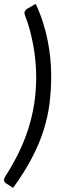

<svg xmlns="http://www.w3.org/2000/svg" viewBox="-38 -794 316 960"><path d="M143 -408.5Q143 -445 139.5 -485Q136 -525 128.8 -565Q121.5 -605 111.2 -643.5Q101 -682 87.5 -715.5Q82 -730 86.5 -738Q91 -746 99 -751L140.5 -774.5Q161 -731 175.8 -685.5Q190.5 -640 199.8 -594Q209 -548 213.5 -503Q218 -458 218 -416Q218 -346 210 -279.8Q202 -213.5 181 -146Q160 -78.5 123 -7Q86 64.5 27.5 145.5L-8 122.5Q-11.5 120 -14 117Q-16.5 114 -17.5 109.8Q-18.5 105.5 -17 99.8Q-15.5 94 -10.5 86.5Q26 29.5 54.5 -28.5Q83 -86.5 102.8 -147.8Q122.5 -209 132.8 -273.8Q143 -338.5 143 -408.5Z"/></svg>

Font: Lato
Style: Italic
Weight: 400
Italic angle: -7°
Designer: Lukasz Dziedzic
Foundry: tyPoland Lukasz Dziedzic
Version: Version 2.007; 2014-02-27